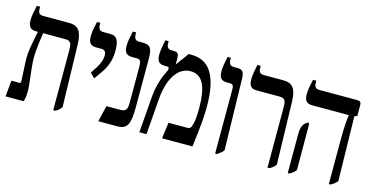

<svg xmlns="http://www.w3.org/2000/svg" viewBox="-68 -970 2530 1300"><g transform="rotate(15 1196.5 -320.0)"><path d="M12 0H140C145 -20 149 -44 149 -69C149 -125 129 -234 129 -304C129 -364 144 -455 147 -479H303C344 -479 348 -456 348 -411V7H361C381 -2 392 -13 404 -29L393 -463C391 -552 368 -592 299 -592H116C87 -592 81 -608 81 -637V-647H58C49 -607 42 -573 42 -544C42 -500 56 -479 97 -479H110V-477C96 -403 78 -332 82 -266L88 -140C89 -123 89 -113 81 -113H23Z M560 -273 599 -328C642 -389 651 -443 651 -491C651 -565 632 -592 589 -592H539C513 -592 503 -605 503 -636V-647H480C470 -604 464 -576 464 -545C464 -499 478 -479 520 -479H556C583 -479 589 -461 589 -441C589 -415 581 -387 557 -349L528 -305Z M662 0H795C864 0 883 -38 883 -154V-490C883 -571 871 -592 813 -592H789C762 -592 754 -608 754 -637V-647H731C722 -607 715 -573 715 -543C715 -500 729 -479 771 -479H802C834 -479 835 -464 835 -406V-180C835 -129 827 -113 783 -113H689Z M950 0H1000L1020 -255C1030 -378 1081 -489 1180 -489C1268 -489 1299 -403 1299 -263C1299 -199 1295 -167 1287 -143C1280 -120 1275 -113 1255 -113H1124L1109 0H1322C1341 -146 1347 -217 1347 -282C1347 -504 1281 -598 1153 -598H1136L1070 -508L1069 -509V-548C1069 -576 1063 -592 1037 -592H1017C990 -592 982 -608 982 -637V-647H959C951 -607 944 -573 944 -544C944 -500 957 -479 999 -479H1016C1025 -479 1030 -475 1030 -466C1030 -461 1028 -454 1022 -441C1010 -418 979 -356 970 -255Z M1483 7H1495C1509 -3 1524 -12 1539 -30L1528 -527C1527 -577 1516 -592 1479 -592H1453C1427 -592 1418 -608 1418 -637V-647H1395C1385 -599 1380 -571 1380 -544C1380 -501 1393 -479 1435 -479H1456C1480 -479 1483 -468 1483 -438Z M1850 7H1862C1882 -2 1893 -11 1906 -29L1895 -463C1893 -553 1870 -592 1801 -592H1663C1634 -592 1627 -608 1627 -637V-647H1604C1596 -607 1589 -573 1589 -544C1589 -500 1602 -479 1644 -479H1805C1846 -479 1850 -456 1850 -411Z M2280 7H2292C2310 -3 2325 -13 2337 -29L2328 -481L2347 -488V-564C2347 -584 2338 -592 2320 -592H2053C2027 -592 2017 -605 2017 -635V-647H1994C1985 -608 1978 -575 1978 -544C1978 -499 1992 -479 2034 -479H2290V-476C2285 -447 2280 -398 2280 -304ZM1992 7H2004C2023 -4 2036 -13 2047 -29L2046 -352L2039 -360L2024 -351C2008 -341 1992 -317 1992 -269Z"/></g></svg>

Font: Noto Serif Hebrew ExtraCondensed SemiBold
Style: Regular
Weight: 600
Width: 2
Designer: Monotype Design Team
Foundry: Monotype Imaging Inc.
Version: Version 2.004